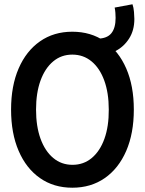

<svg xmlns="http://www.w3.org/2000/svg" viewBox="-20 -877 683 905"><path d="M320.8 7.8Q233.4 7.8 168.5 -37.6Q103.5 -83 67.9 -165.8Q32.2 -248.5 32.2 -360.4Q32.2 -472.2 67.9 -554.4Q103.5 -636.7 168.5 -682.1Q233.4 -727.5 320.8 -727.5Q408.7 -727.5 473.9 -682.1Q539.1 -636.7 575 -554.4Q610.8 -472.2 610.8 -360.4Q610.8 -248.5 575 -165.8Q539.1 -83 473.9 -37.6Q408.7 7.8 320.8 7.8ZM321.8 -100.1Q374 -100.1 412.6 -132.3Q451.2 -164.6 472.2 -222.9Q493.2 -281.2 492.7 -360.4Q492.7 -439.5 471.4 -497.6Q450.2 -555.7 411.6 -587.6Q373 -619.6 320.8 -619.6Q269 -619.6 230.7 -587.6Q192.4 -555.7 171.1 -497.6Q149.9 -439.5 149.9 -360.4Q149.9 -281.2 171.1 -222.9Q192.4 -164.6 231 -132.3Q269.5 -100.1 321.8 -100.1ZM441.4 -618.7 439.5 -694.8Q484.4 -695.3 504.6 -720Q524.9 -744.6 524.9 -792.5Q524.9 -804.2 523.9 -816.9Q522.9 -829.6 520.5 -841.3L604.5 -856.9Q609.9 -841.3 611.6 -820.3Q613.3 -799.3 613.3 -787.6Q613.3 -733.9 588.4 -695.1Q563.5 -656.2 523.9 -636.2Q484.4 -616.2 441.4 -618.7Z"/></svg>

Font: Reddit Sans Condensed SemiBold
Style: Regular
Weight: 600
Designer: Stephen Hutchings
Foundry: Reddit
Version: Version 1.014